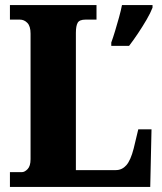

<svg xmlns="http://www.w3.org/2000/svg" viewBox="-20 -734 638 754"><path d="M417 -567Q424 -586 432 -612.5Q440 -639 447.5 -666Q455 -693 459 -714H579V-704Q571 -683 555.5 -656.5Q540 -630 522 -603Q504 -576 487 -554H417ZM19 0V-58H66Q77 -58 88.5 -70Q100 -82 100 -109V-602Q100 -631 87.5 -644Q75 -657 58 -657H19V-714H359V-657H316Q292 -657 285 -644.5Q278 -632 278 -605V-66H435Q459 -66 476 -85Q493 -104 505 -151L523 -226H575L570 0Z"/></svg>

Font: Noto Serif Condensed Black
Style: Regular
Weight: 900
Width: 3
Designer: Monotype Design Team
Foundry: Monotype Imaging Inc.
Version: Version 2.015; ttfautohint (v1.8.4.7-5d5b)